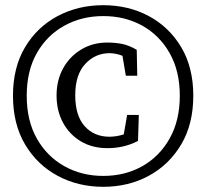

<svg xmlns="http://www.w3.org/2000/svg" viewBox="-20 -705 795 740"><path d="M378 -27Q462 -27 528.5 -64.5Q595 -102 634 -171.5Q673 -241 673 -336Q673 -431 634 -500Q595 -569 528.5 -606Q462 -643 378 -643Q295 -643 228 -606Q161 -569 122 -500.5Q83 -432 83 -336Q83 -240 122 -171Q161 -102 228 -64.5Q295 -27 378 -27ZM378 15Q281 15 202 -27.5Q123 -70 76.5 -148.5Q30 -227 30 -336Q30 -445 76.5 -523Q123 -601 202 -643Q281 -685 378 -685Q475 -685 553.5 -643Q632 -601 678.5 -523Q725 -445 725 -336Q725 -227 678.5 -148.5Q632 -70 553.5 -27.5Q475 15 378 15ZM394 -134Q336 -134 292 -160Q248 -186 223 -232Q198 -278 198 -337Q198 -396 223.5 -442Q249 -488 293.5 -514.5Q338 -541 393 -541Q425 -541 451.5 -535.5Q478 -530 507 -513L509 -413H465L452 -490Q426 -500 402 -500Q347 -500 308.5 -458.5Q270 -417 270 -338Q270 -259 306.5 -218.5Q343 -178 402 -178Q413 -178 427 -180Q441 -182 457 -187L470 -262H515L512 -162Q459 -134 394 -134Z"/></svg>

Font: Source Serif 4 SmText
Style: Regular
Weight: 400
Designer: Frank Grießhammer
Foundry: Adobe
Version: Version 4.005;hotconv 1.1.0;makeotfexe 2.6.0